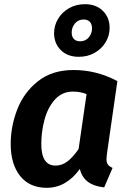

<svg xmlns="http://www.w3.org/2000/svg" viewBox="-20 -880 611 916"><path d="M540 -493 490 -145Q488 -127 488 -121Q488 -105 494.5 -95.5Q501 -86 517 -79L477 14Q379 4 361 -74Q296 16 203 16Q121 16 76 -40.5Q31 -97 31 -193Q31 -276 62 -357Q93 -438 160.5 -492Q228 -546 331 -546Q441 -546 540 -493ZM177 -193Q177 -90 245 -90Q276 -90 302 -110Q328 -130 355 -169L393 -431Q364 -443 328 -443Q276 -443 242 -405Q208 -367 192.5 -309.5Q177 -252 177 -193ZM503 -747Q503 -710 484 -678.5Q465 -647 431.5 -628Q398 -609 356 -609Q302 -609 270 -641Q238 -673 238 -722Q238 -758 257 -790Q276 -822 309.5 -841Q343 -860 385 -860Q439 -860 471 -828Q503 -796 503 -747ZM322 -725Q322 -705 332.5 -694Q343 -683 362 -683Q388 -683 403.5 -701.5Q419 -720 419 -744Q419 -765 408.5 -776Q398 -787 379 -787Q353 -787 337.5 -768Q322 -749 322 -725Z"/></svg>

Font: Fira Sans SemiBold
Style: Italic
Weight: 600
Italic angle: -8°
Designer: bBox Type GmbH & Carrois Corporate GbR & Edenspiekermann AG
Foundry: bBox Type GmbH & Carrois Corporate GbR & Edenspiekermann AG
Version: Version 4.301